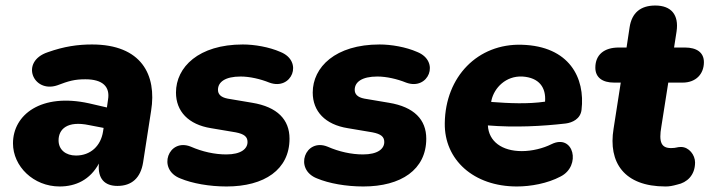

<svg xmlns="http://www.w3.org/2000/svg" viewBox="-20 -664 2579 695"><path d="M196 11C254 11 306 -13 338 -72C333 -17 359 9 405 9C457 9 489 -20 498 -76L527 -263C548 -393 492 -503 313 -503C262 -503 212 -496 153 -475C51 -441 100 -326 187 -355C229 -371 250 -377 289 -377C352 -377 379 -350 371 -303L367 -275L302 -290C129 -328 27 -249 27 -145C27 -62 101 11 196 11ZM192 -156C192 -196 223 -228 303 -211L355 -201L353 -188C345 -136 308 -101 255 -101C218 -101 192 -122 192 -156Z M800 11C937 11 1028 -50 1028 -162C1028 -231 984 -277 893 -292L804 -307C778 -312 769 -324 769 -339C769 -367 795 -387 851 -387C884 -387 923 -378 955 -365C1036 -335 1080 -442 995 -476C954 -494 901 -503 859 -503C699 -503 617 -421 617 -329C617 -261 662 -213 744 -200L833 -185C864 -179 876 -169 876 -150C876 -125 852 -105 799 -105C757 -105 712 -115 671 -133C590 -166 547 -51 633 -18C676 0 738 11 800 11Z M1295 11C1432 11 1523 -50 1523 -162C1523 -231 1479 -277 1388 -292L1299 -307C1273 -312 1264 -324 1264 -339C1264 -367 1290 -387 1346 -387C1379 -387 1418 -378 1450 -365C1531 -335 1575 -442 1490 -476C1449 -494 1396 -503 1354 -503C1194 -503 1112 -421 1112 -329C1112 -261 1157 -213 1239 -200L1328 -185C1359 -179 1371 -169 1371 -150C1371 -125 1347 -105 1294 -105C1252 -105 1207 -115 1166 -133C1085 -166 1042 -51 1128 -18C1171 0 1233 11 1295 11Z M1851 11C1901 11 1962 0 2009 -25C2085 -63 2057 -182 1976 -142C1946 -127 1906 -117 1869 -117C1797 -117 1749 -152 1746 -210C1843 -202 1942 -207 2028 -217C2051 -220 2081 -233 2085 -266C2099 -382 2041 -497 1869 -502C1710 -507 1592 -387 1590 -218C1588 -86 1694 11 1851 11ZM1758 -295 1759 -301C1769 -346 1811 -390 1871 -387C1932 -383 1957 -347 1953 -296C1891 -287 1824 -290 1758 -295Z M2389 11C2403 11 2414 9 2432 4C2466 -3 2496 -29 2496 -76C2496 -103 2474 -132 2445 -132C2430 -132 2429 -128 2409 -128C2374 -128 2364 -149 2374 -206L2399 -365H2451C2499 -365 2528 -396 2528 -439C2528 -474 2502 -492 2459 -492H2420L2429 -550C2438 -610 2410 -644 2352 -644C2299 -644 2267 -618 2259 -565L2248 -492H2220C2167 -492 2135 -466 2135 -419C2135 -384 2160 -365 2203 -365H2227L2201 -198C2181 -76 2239 11 2389 11Z"/></svg>

Font: SN Pro Heavy
Style: Italic
Weight: 800
Italic angle: -9°
Designer: Tobias Whetton
Foundry: Supernotes
Version: Version 1.001;Glyphs 3.2 (3249)